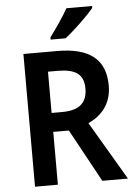

<svg xmlns="http://www.w3.org/2000/svg" viewBox="-61 -984 714 1029"><g transform="rotate(-5 295.5 -469.0)"><path d="M474 -928V-938H336C311 -893 269 -833 237 -790V-778H318C365 -815 444 -890 474 -928ZM266 -714H85V0H208V-284H292L447 0H585L400 -314C470 -346 526 -406 526 -505C526 -645 443 -714 266 -714ZM259 -608C355 -608 400 -578 400 -501C400 -426 360 -386 264 -386H208V-608Z"/></g></svg>

Font: Noto Sans Gujarati UI SemiCondensed SemiBold
Style: Regular
Weight: 600
Width: 4
Designer: Jelle Bosma - Monotype Design Team, Universal Thirst
Foundry: Monotype Imaging Inc.
Version: Version 2.106